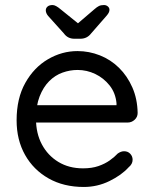

<svg xmlns="http://www.w3.org/2000/svg" viewBox="-20 -733 613 763"><path d="M313 10Q233 10 173 -24Q113 -58 79.5 -117.5Q46 -177 46 -255Q46 -342 80.5 -403.5Q115 -465 170.5 -497.5Q226 -530 288 -530Q334 -530 377 -513Q420 -496 453 -463.5Q486 -431 506 -385.5Q526 -340 527 -284Q527 -268 515 -257Q503 -246 487 -246H92L74 -315H459L443 -301V-323Q439 -364 415.5 -393.5Q392 -423 358.5 -439Q325 -455 288 -455Q258 -455 228.5 -444.5Q199 -434 175.5 -410.5Q152 -387 137.5 -350Q123 -313 123 -261Q123 -203 146.5 -159Q170 -115 212 -89.5Q254 -64 310 -64Q345 -64 371 -73Q397 -82 416 -95.5Q435 -109 448 -123Q461 -132 473 -132Q488 -132 497.5 -122Q507 -112 507 -98Q507 -81 491 -68Q463 -37 415 -13.5Q367 10 313 10ZM276 -579Q249 -579 234 -600L171 -670Q162 -681 162 -692Q162 -701 169 -707Q176 -713 189 -713Q201 -713 221 -696L299 -633L280 -632L356 -697Q365 -705 373 -709Q381 -713 393 -713Q402 -713 408.5 -707.5Q415 -702 415 -694Q415 -689 412.5 -683.5Q410 -678 404 -671L342 -600Q326 -579 299 -579Z"/></svg>

Font: Quicksand Light Medium
Style: Regular
Weight: 500
Version: Version 3.006